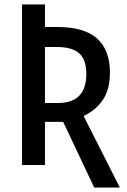

<svg xmlns="http://www.w3.org/2000/svg" viewBox="-20 -734 563 854"><path d="M399 100 261 -192H180V0H78V-714H180V-614H234Q354 -614 411.5 -563Q469 -512 469 -410Q469 -337 438 -290.5Q407 -244 352 -218L513 100ZM239 -276Q364 -276 364 -406Q364 -469 332 -497Q300 -525 233 -525H180V-276Z"/></svg>

Font: Noto Sans Condensed Medium
Style: Regular
Weight: 500
Width: 3
Designer: Monotype Design Team
Foundry: Monotype Imaging Inc.
Version: Version 2.013; ttfautohint (v1.8.4.7-5d5b)